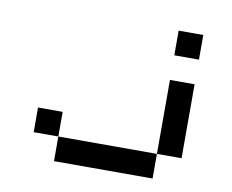

<svg xmlns="http://www.w3.org/2000/svg" viewBox="-81 -979 1161 959"><g transform="rotate(10 500.0 -500.0)"><path d="M875 -750H750V-875H875ZM875 -250H125V-375H250V-125H750V-625H875Z"/></g></svg>

Font: Picon
Style: Regular
Weight: 400
Designer: yne
Foundry: yne
Version: Version 21.02.27; git-deadbeef-release